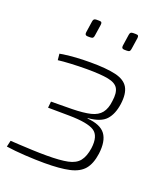

<svg xmlns="http://www.w3.org/2000/svg" viewBox="-128 -765 743 861"><g transform="rotate(20 243.5 -335.0)"><path d="M224 -488Q301 -488 345.5 -477.5Q390 -467 406.5 -438.5Q423 -410 416 -359Q409 -309 384 -281.5Q359 -254 299 -249L297 -247Q361 -242 384.5 -210Q408 -178 400 -116Q393 -66 370.5 -39.5Q348 -13 303 -3Q258 7 184 7Q142 7 91.5 4Q41 1 1 -5L8 -35Q23 -34 50.5 -32.5Q78 -31 113 -29.5Q148 -28 182 -28Q246 -28 282.5 -35.5Q319 -43 336.5 -65Q354 -87 360 -128Q368 -189 336 -209.5Q304 -230 216 -231L115 -232L118 -262L218 -263Q273 -264 306 -272Q339 -280 355.5 -301Q372 -322 376 -359Q382 -399 370 -419.5Q358 -440 322 -447Q286 -454 220 -454Q182 -454 143.5 -452Q105 -450 83 -447L80 -477Q119 -484 157 -486Q195 -488 224 -488ZM197 -677Q206 -677 208.5 -673.5Q211 -670 210 -662L202 -609Q201 -600 197.5 -596.5Q194 -593 185 -593H173Q158 -593 160 -608L168 -662Q169 -670 172.5 -673.5Q176 -677 184 -677ZM372 -677Q381 -677 383.5 -673.5Q386 -670 385 -662L377 -609Q376 -600 372.5 -596.5Q369 -593 360 -593H348Q333 -593 335 -608L343 -662Q344 -670 347.5 -673.5Q351 -677 359 -677Z"/></g></svg>

Font: Exo 2 ExtraLight
Style: Italic
Weight: 250
Italic angle: -8°
Designer: Natanael Gama
Foundry: Natanael Gama
Version: Version 2.010